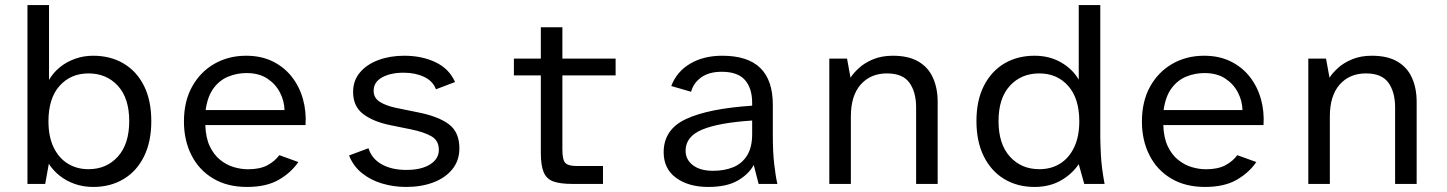

<svg xmlns="http://www.w3.org/2000/svg" viewBox="-20 -728 5728 760"><path d="M348.9 12Q309.8 12 275.9 0.1Q242 -11.9 216.2 -32.5Q190.3 -53.1 173.3 -79.6L158.9 0H88.7V-708H174V-412Q191.7 -441.5 217.9 -462.6Q244.2 -483.7 277.7 -495.5Q311.2 -507.4 348.9 -507.4Q417 -507.4 469 -476.8Q521 -446.1 550 -388.3Q578.9 -330.4 578.9 -248.7Q578.9 -167 550 -108.6Q521 -50.1 469 -19.1Q417 12 348.9 12ZM330.3 -58.3Q401.5 -58.3 446.5 -108.1Q491.5 -157.8 491.5 -248.7Q491.5 -339.5 446.5 -388.5Q401.5 -437.4 330.3 -437.4Q259.9 -437.4 215.8 -388.1Q171.8 -338.8 171.8 -247.8Q171.8 -187.8 192 -145.2Q212.2 -102.7 248.1 -80.5Q283.9 -58.3 330.3 -58.3Z M957.8 12Q879.7 12 823.7 -21.5Q767.6 -55 737.9 -113.7Q708.1 -172.3 708.1 -247Q708.1 -326.7 740.4 -385.1Q772.8 -443.4 828.5 -475.4Q884.3 -507.4 954.4 -507.4Q1013.5 -507.4 1059.1 -485.1Q1104.6 -462.7 1134.8 -424.3Q1165 -386 1179 -336.5Q1193 -286.9 1189.4 -233H792.7Q794.4 -182.7 810.3 -149.2Q826.2 -115.7 851 -95.6Q875.8 -75.4 904.9 -66.7Q933.9 -58 961.7 -58Q1008.8 -58 1038.5 -73.9Q1068.1 -89.9 1085.7 -113.8L1160.9 -86.6Q1132.5 -44.8 1083.5 -16.4Q1034.4 12 957.8 12ZM793.9 -292.4H1106.2Q1105.4 -328.4 1088.1 -361.9Q1070.9 -395.4 1038 -417.1Q1005.1 -438.8 955.8 -438.8Q918 -438.8 883.6 -424.8Q849.2 -410.8 825.4 -378.7Q801.6 -346.6 793.9 -292.4Z M1587.2 12Q1538.1 12 1492.5 -1.6Q1446.9 -15.1 1412.6 -42.8Q1378.4 -70.4 1361.6 -112.6L1438.6 -141.3Q1451.1 -100.1 1490.6 -77.8Q1530.1 -55.4 1588.4 -55.4Q1648 -55.4 1682.5 -77.3Q1717.1 -99.1 1717.1 -134.8Q1717.1 -171.6 1687.8 -188.5Q1658.5 -205.3 1606.9 -215.9L1524.8 -232.6Q1457.7 -246.3 1417.7 -276.5Q1377.7 -306.7 1377.7 -364.2Q1377.7 -409.2 1404.8 -441.2Q1431.8 -473.3 1477.8 -490.3Q1523.7 -507.4 1579.7 -507.4Q1650.8 -507.4 1704.6 -481.4Q1758.4 -455.4 1781.2 -403.3L1705.7 -374.6Q1693.6 -407.1 1658.8 -423.7Q1624 -440.2 1577.7 -440.2Q1525.9 -440.2 1492.5 -421.7Q1459 -403.2 1459 -368.9Q1459 -340.8 1482.7 -325.3Q1506.5 -309.8 1548.1 -300.9L1631.6 -283.9Q1714.4 -267.9 1756.4 -236.5Q1798.4 -205.2 1798.4 -140.8Q1798.4 -92.4 1770.4 -58Q1742.5 -23.6 1694.9 -5.8Q1647.3 12 1587.2 12Z M2244.9 0Q2198.2 0 2171 -9.6Q2143.7 -19.1 2132.3 -45.7Q2120.8 -72.2 2120.8 -123.6V-429.5H2014.2V-496H2120.8V-620H2206.1V-496H2416.8V-429.5H2206.1V-135.9Q2206.1 -95.4 2217.7 -83.1Q2229.3 -70.8 2264.2 -70.8H2366.8V0Z M2783.3 12Q2705.7 12 2656.3 -23.9Q2607 -59.8 2607 -125.4Q2607 -215.4 2695.2 -256.7Q2783.4 -298.1 2957.3 -309.7V-320.8Q2957.3 -378.8 2928.7 -411.4Q2900.1 -443.9 2836.9 -443.9Q2786.5 -443.9 2755.4 -421.5Q2724.4 -399 2715.7 -364.7L2637.1 -387.5Q2658.5 -444.4 2711.8 -475.9Q2765.1 -507.4 2838.7 -507.4Q2940.1 -507.4 2989.6 -458.8Q3039.1 -410.3 3039.1 -313.4V-191.5Q3039.1 -126.3 3044.5 -79.1Q3049.8 -31.9 3057.1 0H2982.9L2963.5 -74.8Q2944.1 -38.8 2900.5 -13.4Q2856.8 12 2783.3 12ZM2802.6 -51.9Q2846.8 -51.9 2881.7 -65.9Q2916.5 -79.8 2936.9 -112.1Q2957.3 -144.3 2957.3 -197.5V-250.9Q2825.1 -242.3 2759.5 -215Q2693.8 -187.7 2693.8 -131.5Q2693.8 -96.3 2722.7 -74.1Q2751.7 -51.9 2802.6 -51.9Z M3262.7 0V-496H3332.9L3346.6 -420.5Q3358.3 -438.9 3380.5 -459.2Q3402.7 -479.5 3436.6 -493.5Q3470.5 -507.4 3513.9 -507.4Q3576.4 -507.4 3615.5 -484.3Q3654.7 -461.3 3673.1 -419.9Q3691.6 -378.6 3691.6 -324.9V0H3606.3V-303.1Q3606.3 -363.3 3579.9 -400.4Q3553.6 -437.4 3490.7 -437.4Q3426.1 -437.4 3387 -393.4Q3348 -349.3 3348 -267.1V0Z M4075.1 12Q4007.3 12 3955.5 -19.1Q3903.7 -50.1 3874.4 -108.7Q3845.1 -167.3 3845.1 -248.7Q3845.1 -330.4 3874.5 -388.3Q3904 -446.1 3955.6 -476.8Q4007.3 -507.4 4075.1 -507.4Q4133.7 -507.4 4179.3 -481.4Q4225 -455.5 4250 -412.8V-708H4335.3V-186.4Q4335.3 -162.2 4337.7 -114.1Q4340.1 -65.9 4352.3 0H4271.8L4250 -78.1Q4222.4 -37.8 4178.1 -12.9Q4133.7 12 4075.1 12ZM4093.9 -58.3Q4141.1 -58.3 4176.4 -80.5Q4211.8 -102.7 4232 -145.2Q4252.2 -187.8 4252.2 -247.8Q4252.2 -338.4 4208.3 -387.9Q4164.4 -437.4 4093.9 -437.4Q4022.5 -437.4 3977.5 -388.5Q3932.5 -339.5 3932.5 -248.7Q3932.5 -157.8 3977.5 -108.1Q4022.5 -58.3 4093.9 -58.3Z M4749.8 12Q4671.7 12 4615.7 -21.5Q4559.6 -55 4529.9 -113.7Q4500.1 -172.3 4500.1 -247Q4500.1 -326.7 4532.4 -385.1Q4564.8 -443.4 4620.5 -475.4Q4676.3 -507.4 4746.4 -507.4Q4805.5 -507.4 4851.1 -485.1Q4896.6 -462.7 4926.8 -424.3Q4957 -386 4971 -336.5Q4985 -286.9 4981.4 -233H4584.7Q4586.4 -182.7 4602.3 -149.2Q4618.2 -115.7 4643 -95.6Q4667.8 -75.4 4696.9 -66.7Q4725.9 -58 4753.7 -58Q4800.8 -58 4830.5 -73.9Q4860.1 -89.9 4877.7 -113.8L4952.9 -86.6Q4924.5 -44.8 4875.5 -16.4Q4826.4 12 4749.8 12ZM4585.9 -292.4H4898.2Q4897.4 -328.4 4880.1 -361.9Q4862.9 -395.4 4830 -417.1Q4797.1 -438.8 4747.8 -438.8Q4710 -438.8 4675.6 -424.8Q4641.2 -410.8 4617.4 -378.7Q4593.6 -346.6 4585.9 -292.4Z M5158.7 0V-496H5228.9L5242.6 -420.5Q5254.3 -438.9 5276.5 -459.2Q5298.7 -479.5 5332.6 -493.5Q5366.5 -507.4 5409.9 -507.4Q5472.4 -507.4 5511.5 -484.3Q5550.7 -461.3 5569.1 -419.9Q5587.6 -378.6 5587.6 -324.9V0H5502.3V-303.1Q5502.3 -363.3 5475.9 -400.4Q5449.6 -437.4 5386.7 -437.4Q5322.1 -437.4 5283 -393.4Q5244 -349.3 5244 -267.1V0Z"/></svg>

Font: Atkinson Hyperlegible Mono ExtraLight
Style: Regular
Weight: 200
Monospace: yes
Designer: Elliott Scott, Megan Eiswerth, Linus Boman, Theodore Petrosky, Letters from Sweden
Foundry: Applied Design Works, Letters from Sweden
Version: Version 2.001